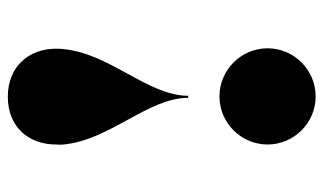

<svg xmlns="http://www.w3.org/2000/svg" viewBox="-184 -386 808 479"><g transform="rotate(90 219.5 -146.0)"><path d="M340 -410C340 -476 286 -530 220 -530C154 -530 100 -476 100 -410C100 -344 154 -290 220 -290C286 -290 340 -344 340 -410ZM102 99C101 106 101 112 101 118C101 184 144 238 221 238C298 238 340 184 340 118C340 112 341 106 340 99C329 -17 223.5 -112 223.5 -212H218.5C218.5 -112 113 -17 102 99Z"/></g></svg>

Font: Bodoni* 36pt Fatface
Style: Regular
Weight: 900
Version: Version 2.3